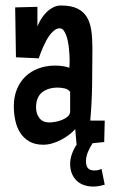

<svg xmlns="http://www.w3.org/2000/svg" viewBox="-20 -522 414 699"><path d="M361.3 150.4Q351.1 153.3 340.8 155.3Q330.6 157.2 319.3 157.2Q300.8 157.2 285.2 151.6Q269.5 146 258.5 135.3Q247.6 124.5 241.5 109.4Q235.4 94.2 235.4 75.2Q235.4 57.1 241.7 39.1Q248 21 258.8 4.9L253.9 -51.8Q243.7 -40.5 230.2 -30.5Q216.8 -20.5 201.4 -12.5Q186 -4.4 169.7 0.2Q153.3 4.9 137.7 4.9Q107.4 4.9 86.7 -7.1Q65.9 -19 53.5 -38.8Q41 -58.6 35.6 -84Q30.3 -109.4 30.3 -135.7Q30.3 -168.9 41.3 -196.3Q52.2 -223.6 72 -242.9Q91.8 -262.2 119.6 -272.7Q147.5 -283.2 180.7 -283.2Q193.8 -283.2 206.8 -281.5Q219.7 -279.8 232.4 -275.4Q233.4 -283.7 233.4 -291Q233.4 -298.3 233.4 -306.6Q233.4 -311 232.9 -321Q232.4 -331.1 231.2 -343.5Q230 -356 227.5 -369.4Q225.1 -382.8 220.9 -393.8Q216.8 -404.8 211.2 -411.9Q205.6 -418.9 197.3 -418.9Q188 -418.9 179.2 -412.6Q170.4 -406.2 162.6 -396.2Q154.8 -386.2 148.2 -373.8Q141.6 -361.3 136.2 -349.1Q130.9 -336.9 127 -326.4Q123 -315.9 121.1 -309.6L38.1 -313.5L35.2 -495.1L116.2 -497.1V-425.8Q121.1 -438.5 129.4 -452.1Q137.7 -465.8 148.7 -476.8Q159.7 -487.8 173.1 -494.9Q186.5 -502 202.1 -502Q239.3 -502 262 -490.7Q284.7 -479.5 296.6 -459.2Q308.6 -439 312.5 -410.4Q316.4 -381.8 316.4 -347.7Q316.4 -281.2 315.4 -215.3Q314.5 -149.4 308.6 -83H361.3L359.4 -4.9L316.9 -0.5Q307.1 14.6 300 31.7Q293 48.8 293 64.5Q293 81.5 300 90.1Q307.1 98.6 324.2 98.6Q337.9 98.6 349.6 92.8ZM235.4 -116.2V-187.5Q228.5 -197.3 215.1 -200.2Q201.7 -203.1 190.4 -203.1Q155.3 -203.1 133.3 -185.8Q111.3 -168.5 111.3 -130.9Q111.3 -107.9 123.5 -92Q135.7 -76.2 160.2 -76.2Q168 -76.2 180.9 -78.4Q193.8 -80.6 205.8 -85.4Q217.8 -90.3 226.6 -97.9Q235.4 -105.5 235.4 -116.2Z"/></svg>

Font: Maiden Orange
Style: Regular
Weight: 400
Designer: Astigmatic (AOETI)
Foundry: Astigmatic (AOETI)
Version: Version 1.001